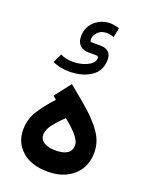

<svg xmlns="http://www.w3.org/2000/svg" viewBox="-157 -936 795 1016"><g transform="rotate(20 240.5 -428.0)"><path d="M284.7 -853.5C221.7 -853.5 161.6 -808.1 161.6 -736.3C161.6 -692.9 186.5 -668.9 229.5 -668.9H265.6C278.8 -668.9 285.2 -666 285.2 -660.2C285.2 -645.5 278.8 -633.3 266.6 -623.5C241.7 -603.5 202.1 -593.8 166.5 -593.8C135.7 -593.8 115.2 -600.1 96.2 -609.4L71.8 -558.1C97.7 -546.4 127.9 -538.6 165.5 -538.6C213.9 -538.6 254.9 -549.3 287.6 -571.3C320.3 -592.8 336.9 -625.5 336.9 -669.9C336.9 -701.2 315.9 -724.6 277.3 -724.6H231.9C217.8 -724.6 216.3 -727.1 216.3 -740.2C216.3 -753.9 222.7 -767.1 234.9 -779.8C247.1 -792.5 263.7 -798.8 284.7 -798.8C295.9 -798.8 312.5 -795.4 325.7 -791.5L335.9 -843.8C318.4 -851.1 294.9 -853.5 284.7 -853.5ZM151.9 -374C119.1 -339.4 93.3 -305.7 73.2 -273.9C53.2 -241.7 43 -205.6 43 -166C43 -118.7 60.1 -79.6 94.7 -48.8C128.9 -17.6 177.7 -2 240.7 -2C298.8 -2 346.7 -18.1 383.3 -50.3C419.9 -82 438.5 -126 438.5 -182.1C438.5 -220.2 427.2 -255.9 404.8 -289.1C382.3 -322.3 353 -354.5 317.4 -385.7C281.7 -417 243.7 -448.7 203.1 -481.4L132.8 -391.1ZM329.6 -183.1C329.6 -142.1 299.8 -121.6 240.2 -121.6C183.1 -121.6 151.9 -144.5 151.9 -177.7C151.9 -196.8 160.2 -217.3 177.2 -238.8C193.8 -260.3 212.9 -281.2 234.9 -301.3C276.9 -267.1 329.6 -219.7 329.6 -183.1Z"/></g></svg>

Font: Vazirmatn SemiBold
Style: Regular
Weight: 600
Designer: Saber Rastikerdar
Foundry: Saber Rastikerdar
Version: Version 33.003